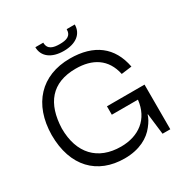

<svg xmlns="http://www.w3.org/2000/svg" viewBox="-168 -843 945 987"><g transform="rotate(-30 304.5 -349.5)"><path d="M291 13C380 13 439 -22 472 -65C489 -86 500 -106 505 -124H507L522 0H568V-265H345V-215H500C488 -106 410 -49 305 -49C168 -49 87 -134 87 -282C92 -427 159 -513 302 -513C401 -513 473 -470 494 -371L556 -379C532 -506 445 -573 302 -573C132 -573 27 -461 25 -279C25 -92 130 13 291 13ZM296 -622C369 -622 412 -657 412 -712H364C364 -671 334 -663 295 -663C258 -663 225 -671 225 -712H178C178 -657 223 -622 296 -622Z"/></g></svg>

Font: OSH Darker Grotesque Medium
Style: Regular
Weight: 500
Designer: Gabriel Lam
Foundry: TypeRant
Version: Version 1.000;Glyphs 3.1.1 (3148)